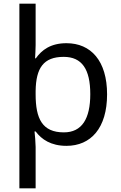

<svg xmlns="http://www.w3.org/2000/svg" viewBox="-20 -780 655 1040"><path d="M560 -269C560 -451 472 -546 340 -546C254 -546 206 -509 174 -464H170C171 -481 173 -517 173 -536V-760H85V240H173V16C173 -5 169 -53 167 -68H173C205 -25 256 10 340 10C472 10 560 -86 560 -269ZM469 -270C469 -137 424 -63 326 -63C209 -63 173 -137 173 -269V-288C175 -411 215 -472 325 -472C424 -472 469 -405 469 -270Z"/></svg>

Font: Noto Sans Hebrew Droid Medium
Style: Regular
Weight: 500
Designer: Monotype Design Team
Foundry: Monotype Imaging Inc.
Version: Version 1.100